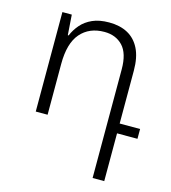

<svg xmlns="http://www.w3.org/2000/svg" viewBox="-109 -586 809 908"><g transform="rotate(15 295.5 -131.5)"><path d="M428 234V-298Q428 -376 394 -412Q360 -448 304 -448Q230 -448 187.5 -399Q145 -350 145 -249V0H87V-487H133L140 -388H144Q156 -417 177.5 -442Q199 -467 232.5 -482Q266 -497 314 -497Q367 -497 405 -476.5Q443 -456 464 -414Q485 -372 485 -307V-48H585V0H485V234Z"/></g></svg>

Font: Noto Sans Armenian Light
Style: Regular
Weight: 300
Designer: Monotype Design Team
Foundry: Monotype Imaging Inc.
Version: Version 2.007